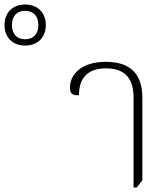

<svg xmlns="http://www.w3.org/2000/svg" viewBox="-290 -827 746 851"><path d="M-179 -625C-122 -625 -87 -662 -87 -716C-87 -770 -122 -807 -179 -807C-235 -807 -270 -770 -270 -716C-270 -662 -235 -625 -179 -625ZM-179 -653C-215 -653 -237 -676 -237 -716C-237 -756 -215 -779 -179 -779C-142 -779 -120 -756 -120 -716C-120 -676 -142 -653 -179 -653ZM302 4H316L341 -28V-394C341 -504 283 -553 178 -553C73 -553 20 -499 20 -438C20 -413 31 -403 60 -405C60 -489 107 -524 179 -524C256 -524 302 -488 302 -394Z"/></svg>

Font: Noto Serif Thai SemiCondensed ExtraLight
Style: Regular
Weight: 200
Width: 4
Designer: Monotype Design Team
Foundry: Monotype Imaging Inc.
Version: Version 2.002